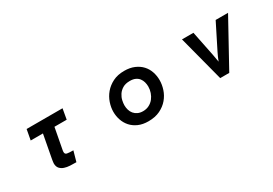

<svg xmlns="http://www.w3.org/2000/svg" viewBox="22 -1272 2955 2079"><g transform="rotate(-30 1500.0 -232.5)"><path d="M578 63Q539 63 500.5 61Q462 59 431 48.5Q400 38 380 16Q360 -6 359 -45Q359 -50 360 -58Q361 -66 362 -74.5Q363 -83 364.5 -91Q366 -99 367 -105L420 -388H267L291 -518H740L717 -388H564L514 -123Q513 -117 512.5 -111.5Q512 -106 512 -101Q512 -75 536.5 -70Q561 -65 614 -65Z M1477 70Q1406 70 1353 46.5Q1300 23 1265.5 -16Q1231 -55 1214 -105Q1197 -155 1197 -208Q1197 -263 1216.5 -321Q1236 -379 1276 -426.5Q1316 -474 1376.5 -504.5Q1437 -535 1519 -535Q1591 -535 1644.5 -512Q1698 -489 1733.5 -450.5Q1769 -412 1786 -361.5Q1803 -311 1803 -257Q1803 -201 1784 -143Q1765 -85 1725 -37.5Q1685 10 1623.5 40Q1562 70 1477 70ZM1481 -54Q1523 -54 1557 -71.5Q1591 -89 1614 -118Q1637 -147 1649.5 -183.5Q1662 -220 1662 -258Q1662 -286 1654.5 -313.5Q1647 -341 1630.5 -362.5Q1614 -384 1586.5 -397Q1559 -410 1518 -410Q1463 -410 1427.5 -388.5Q1392 -367 1371.5 -335.5Q1351 -304 1343.5 -270Q1336 -236 1336 -210Q1336 -180 1344.5 -151.5Q1353 -123 1371 -101.5Q1389 -80 1416.5 -67Q1444 -54 1481 -54Z M2233 -517H2376L2439 -206L2456 -110Q2466 -135 2475.5 -158Q2485 -181 2498 -206L2654 -517H2809L2495 53H2382Z"/></g></svg>

Font: LINE Seed JP_TTF Bold
Style: Regular
Weight: 700
Designer: LINE & Fontrix & Fontworks
Version: Version 1.009